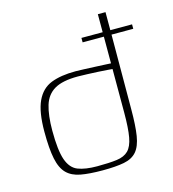

<svg xmlns="http://www.w3.org/2000/svg" viewBox="-93 -671 676 751"><g transform="rotate(-15 245.0 -295.5)"><path d="M285 -520H371V-593H402V-520H490V-502H402L401 -201Q401 -134 394.5 -93.5Q388 -53 370 -32Q352 -11 318.5 -4.5Q285 2 232 2Q178 2 143 -4.5Q108 -11 87.5 -31.5Q67 -52 58.5 -93Q50 -134 50 -203Q50 -283 70 -326Q90 -369 129.5 -384.5Q169 -400 229 -400Q241 -400 263 -399Q285 -398 309.5 -397Q334 -396 351.5 -395Q369 -394 371 -394V-502H285ZM215 -19Q264 -19 294.5 -23Q325 -27 341.5 -43.5Q358 -60 364.5 -95.5Q371 -131 371 -195V-371Q368 -371 352.5 -372.5Q337 -374 314.5 -375Q292 -376 270 -377Q248 -378 232 -378Q170 -378 137.5 -359Q105 -340 93 -300.5Q81 -261 81 -199Q81 -119 94.5 -80.5Q108 -42 137.5 -30.5Q167 -19 215 -19Z"/></g></svg>

Font: Genos ExtraLight
Style: Regular
Weight: 250
Designer: Robert E. Leuschke
Foundry: Robert E. Leuschke
Version: Version 1.010